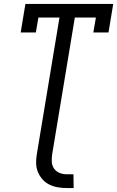

<svg xmlns="http://www.w3.org/2000/svg" viewBox="-20 -755 595 975"><path d="M319 200Q296 200 273 196Q250 192 230 182Q210 172 195.5 155.5Q181 139 172.5 118.5Q164 98 163.5 74.5Q163 51 167 28L282 -666H175L162 -590H85L109 -735H555L531 -590H454L467 -666H360L245 28Q242 47 243 66.5Q244 86 254.5 101Q265 116 282 123Q299 130 319 130H353L354 200Z"/></svg>

Font: Iosevka QP
Style: Italic
Weight: 400
Italic angle: -9°
Designer: Belleve Invis
Foundry: Belleve Invis
Version: Version 20.0.0; ttfautohint (v1.8.4)